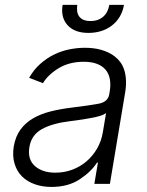

<svg xmlns="http://www.w3.org/2000/svg" viewBox="-20 -747 596 780"><path d="M35.9 -152.3Q43 -192.8 63 -220.3Q83.1 -247.9 114 -266Q144.9 -284.1 185 -294.2Q225.1 -304.3 272.4 -310Q307.9 -314.3 334.5 -318.2Q361.2 -322.1 380.3 -325.6Q418.3 -332.7 423.7 -363.3L425.8 -376.1Q430.4 -403.8 426.1 -426.1Q421.9 -448.5 408.7 -464Q395.6 -479.4 373.6 -487.7Q351.6 -496.1 320.7 -496.1Q261.7 -496.1 218.8 -470.2Q175.4 -443.9 154.5 -409.1L98.4 -430.8Q117.5 -464.5 143.8 -487.7Q170.1 -511 200.1 -525.6Q230.1 -540.1 262.3 -546.5Q294.4 -552.9 325.3 -552.9Q340.9 -552.9 357.1 -551.1Q373.2 -549.4 389 -545.1Q404.8 -540.8 419.7 -533.9Q434.7 -527 447.4 -516.7Q460.2 -506.7 470 -492.9Q479.8 -479 485.3 -460.9Q490.8 -442.8 491.8 -420.3Q492.9 -397.7 488.3 -370.4L426.5 0H363.3L377.8 -86.3H373.9Q351.2 -50.1 304.3 -18.8Q257.1 12.4 188.9 12.4Q152 12.4 121.1 1.4Q90.2 -9.6 69.2 -30.5Q48.3 -51.5 39.1 -82.2Q29.8 -112.9 35.9 -152.3ZM121.4 -72.8Q152 -45.5 204.9 -45.5Q240.8 -45.5 273.3 -57.5Q305.8 -69.6 331.3 -91.4Q356.9 -113.3 374.3 -143.3Q391.7 -173.3 397.7 -209.2L410.9 -288Q400.9 -279.1 373.6 -272.7Q360.4 -269.5 345.7 -266.9Q331 -264.2 316.6 -261.9Q302.2 -259.6 288.7 -257.8Q275.2 -256 263.8 -254.6Q193.2 -246.1 150.6 -222.7Q107.6 -199.2 99.4 -149.5Q91.3 -99.8 121.4 -72.8ZM234.4 -727.3H294Q291.9 -713.4 293.5 -701.3Q295.1 -689.3 301.5 -680.4Q307.9 -671.5 319.2 -666.5Q330.6 -661.6 347.7 -661.6Q364.7 -661.6 377.8 -666.5Q391 -671.5 400.6 -680.4Q410.2 -689.3 416 -701.3Q421.9 -713.4 424 -727.3H483.7Q479 -699.9 466.1 -678.6Q453.1 -657.3 433.9 -642.8Q414.8 -628.2 390.6 -620.7Q366.5 -613.3 339.5 -613.3Q282.7 -613.3 254.3 -644.9Q225.9 -676.5 234.4 -727.3Z"/></svg>

Font: Inter P Light
Style: Italic
Weight: 300
Italic angle: 9.39999°
Designer: Rasmus Andersson
Foundry: rsms
Version: Version 3.018;git-588b23468